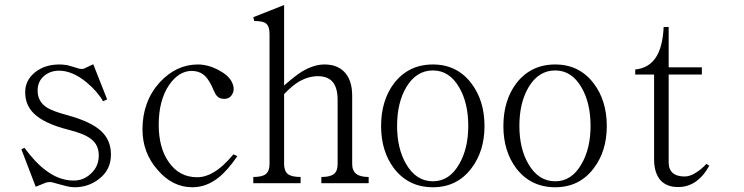

<svg xmlns="http://www.w3.org/2000/svg" viewBox="-20 -748 3040 785"><path d="M80.1 -143.6 67.4 -137.7 126 15.6 167 -1Q177.7 -4.9 192.4 -2.9Q201.2 -1 220.7 4.9Q240.2 10.7 250 12.7Q268.6 17.6 285.2 17.6Q340.8 17.6 383.8 -15.6Q433.6 -52.7 433.6 -116.2Q433.6 -175.8 392.6 -212.9Q350.6 -251 257.8 -276.4Q196.3 -293 172.9 -307.6Q133.8 -332 133.8 -377.9Q133.8 -415 160.2 -437.5Q185.5 -459 221.7 -459Q275.4 -459 333 -412.1Q377.9 -375 401.4 -334L418 -341.8L361.3 -485.4L324.2 -467.8Q317.4 -464.8 306.6 -466.8Q299.8 -467.8 283.2 -473.6Q266.6 -478.5 255.9 -481.4Q238.3 -484.4 222.7 -484.4Q163.1 -484.4 123 -452.1Q83 -419.9 83 -371.1Q83 -319.3 117.2 -285.2Q159.2 -243.2 258.8 -217.8Q326.2 -201.2 353.5 -178.7Q383.8 -155.3 383.8 -112.3Q383.8 -67.4 351.6 -38.1Q322.3 -9.8 281.2 -9.8Q219.7 -9.8 163.1 -54.7Q123 -85 80.1 -143.6Z M950.2 -109.4 934.6 -117.2Q891.6 -65.4 852.5 -43Q820.3 -23.4 785.2 -23.4Q713.9 -23.4 670.9 -84Q628.9 -142.6 628.9 -238.3Q628.9 -337.9 671.9 -401.4Q711.9 -458 763.7 -458Q793 -458 812.5 -442.4Q829.1 -429.7 844.7 -398.4L852.5 -380.9Q860.4 -362.3 867.2 -355.5Q877 -343.8 896.5 -343.8Q920.9 -343.8 930.7 -365.2Q941.4 -385.7 927.7 -413.1Q914.1 -440.4 873 -461.9Q830.1 -484.4 789.1 -484.4Q701.2 -484.4 633.8 -412.1Q562.5 -334 562.5 -218.8Q562.5 -123 625 -52.7Q685.5 17.6 766.6 17.6Q823.2 17.6 873 -21.5Q911.1 -51.8 950.2 -109.4Z M1015.6 1H1209V-24.4Q1172.9 -24.4 1157.2 -36.1Q1141.6 -48.8 1141.6 -77.1V-363.3Q1174.8 -398.4 1205.1 -416Q1242.2 -436.5 1280.3 -436.5Q1321.3 -436.5 1341.8 -411.1Q1360.4 -386.7 1360.4 -338.9V-77.1Q1360.4 -48.8 1345.7 -37.1Q1331.1 -24.4 1293.9 -24.4V1H1487.3V-24.4Q1453.1 -24.4 1436.5 -37.1Q1419.9 -50.8 1419.9 -77.1V-356.4Q1419.9 -421.9 1386.7 -455.1Q1357.4 -484.4 1306.6 -484.4Q1263.7 -484.4 1215.8 -456.1Q1188.5 -439.5 1142.6 -399.4L1141.6 -397.5V-727.5L1015.6 -677.7L1019.5 -662.1Q1054.7 -662.1 1067.4 -652.3Q1082 -640.6 1082 -609.4V-77.1Q1082 -48.8 1066.4 -36.1Q1051.8 -24.4 1015.6 -24.4Z M1750 -484.4Q1650.4 -484.4 1590.8 -407.2Q1538.1 -336.9 1538.1 -232.4Q1538.1 -129.9 1590.8 -59.6Q1650.4 17.6 1750 17.6Q1848.6 17.6 1907.2 -59.6Q1960.9 -129.9 1960.9 -232.4Q1960.9 -336.9 1907.2 -407.2Q1848.6 -484.4 1750 -484.4ZM1750 -460Q1817.4 -460 1857.4 -390.6Q1894.5 -327.1 1894.5 -233.4Q1894.5 -140.6 1857.4 -77.1Q1817.4 -6.8 1750 -6.8Q1681.6 -6.8 1640.6 -77.1Q1603.5 -140.6 1603.5 -233.4Q1603.5 -327.1 1640.6 -390.6Q1681.6 -460 1750 -460Z M2250 -484.4Q2150.4 -484.4 2090.8 -407.2Q2038.1 -336.9 2038.1 -232.4Q2038.1 -129.9 2090.8 -59.6Q2150.4 17.6 2250 17.6Q2348.6 17.6 2407.2 -59.6Q2460.9 -129.9 2460.9 -232.4Q2460.9 -336.9 2407.2 -407.2Q2348.6 -484.4 2250 -484.4ZM2250 -460Q2317.4 -460 2357.4 -390.6Q2394.5 -327.1 2394.5 -233.4Q2394.5 -140.6 2357.4 -77.1Q2317.4 -6.8 2250 -6.8Q2181.6 -6.8 2140.6 -77.1Q2103.5 -140.6 2103.5 -233.4Q2103.5 -327.1 2140.6 -390.6Q2181.6 -460 2250 -460Z M2577.1 -443.4H2654.3V-96.7Q2654.3 -40 2681.6 -9.8Q2708 17.6 2753.9 16.6Q2791 16.6 2822.3 -3.9Q2855.5 -26.4 2879.9 -70.3L2868.2 -78.1Q2847.7 -55.7 2825.2 -42Q2800.8 -26.4 2779.3 -26.4Q2747.1 -26.4 2730.5 -41Q2713.9 -55.7 2713.9 -83V-443.4H2849.6V-472.7H2713.9V-637.7H2693.4Q2689.5 -552.7 2659.2 -509.8Q2629.9 -468.8 2577.1 -463.9Z"/></svg>

Font: BatangChe
Style: Regular
Weight: 400
Monospace: yes
Version: Version 2.21